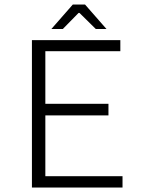

<svg xmlns="http://www.w3.org/2000/svg" viewBox="-20 -840 640 860"><path d="M210 -710 306.2 -819.8H360.8L457 -710H409.2L335.9 -782.2H332L261.2 -710ZM123 0V-660.2H519V-610.8H183.1V-375H465.8V-323.2H183.1V-50.8H528.8V0Z"/></svg>

Font: Office Code Pro Light
Style: Regular
Weight: 300
Designer: Nathan Rutzky & Paul D. Hunt
Foundry: Adobe Systems Incorporated
Version: Version 1.004;PS 001.004;hotconv 1.0.70;makeotf.lib2.5.58329